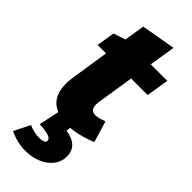

<svg xmlns="http://www.w3.org/2000/svg" viewBox="-307 -730 1044 1044"><g transform="rotate(45 215.5 -208.0)"><path d="M386 -24Q340 -5 295.5 5Q251 15 213 15Q142 15 97 -22Q52 -59 52 -141Q52 -152 53 -163.5Q54 -175 56 -190L90 -410H25L42 -515L111 -538L130 -656L328 -691L304 -540H431L410 -410H283L250 -200Q249 -196 248.5 -189.5Q248 -183 248 -176Q248 -131 286 -131Q309 -131 349 -147ZM154 275Q124 275 92.5 268Q61 261 31 246L77 154Q118 172 160 172Q177 172 189 167Q201 162 201 151Q201 133 171.5 125.5Q142 118 107 117L132 0H241L235 39Q336 54 336 136Q336 178 311 209.5Q286 241 245 258Q204 275 154 275Z"/></g></svg>

Font: Bitter Black
Style: Italic
Weight: 900
Italic angle: -9°
Designer: Sol Matas, and Bitter project Authors
Foundry: Sol Matas
Version: Version 2.001